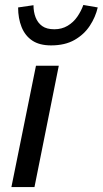

<svg xmlns="http://www.w3.org/2000/svg" viewBox="-20 -754 414 774"><path d="M26 0 125 -489H217L119 0ZM186 -571Q139 -571 110 -590.5Q81 -610 67 -645Q53 -680 53 -724L115 -733Q115 -706 123.5 -684Q132 -662 150 -649Q168 -636 199 -636Q229 -636 252.5 -650Q276 -664 291.5 -686.5Q307 -709 316 -734L374 -724Q365 -685 342 -650Q319 -615 280.5 -593Q242 -571 186 -571Z"/></svg>

Font: Source Sans 3 ExtraLight Medium
Style: Italic
Weight: 500
Italic angle: -11°
Version: Version 3.052;hotconv 1.1.0;makeotfexe 2.6.0